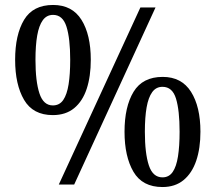

<svg xmlns="http://www.w3.org/2000/svg" viewBox="-20 -744 868 774"><path d="M217 0 546 -714H607L279 0ZM193 -280Q113 -280 77 -341.5Q41 -403 41 -503Q41 -604 77 -664Q113 -724 194 -724Q271 -724 308.5 -664Q346 -604 346 -503Q346 -436 329.5 -386Q313 -336 279 -308Q245 -280 193 -280ZM193 -319Q220 -319 235 -341Q250 -363 256.5 -404Q263 -445 263 -503Q263 -589 248 -636.5Q233 -684 194 -684Q168 -684 152.5 -662.5Q137 -641 130 -601Q123 -561 123 -503Q123 -416 139 -367.5Q155 -319 193 -319ZM635 10Q554 10 518 -51.5Q482 -113 482 -213Q482 -314 518.5 -374Q555 -434 636 -434Q712 -434 750 -374Q788 -314 788 -213Q788 -146 771 -96Q754 -46 720 -18Q686 10 635 10ZM635 -29Q661 -29 676 -50.5Q691 -72 697.5 -113.5Q704 -155 704 -213Q704 -299 689.5 -346.5Q675 -394 635 -394Q609 -394 593.5 -372.5Q578 -351 571 -311Q564 -271 564 -213Q564 -126 580 -77.5Q596 -29 635 -29Z"/></svg>

Font: Noto Serif Khmer SemiCondensed
Style: Regular
Weight: 400
Width: 4
Designer: Danh Hong and the Monotype Design Team
Foundry: Monotype Imaging Inc.
Version: Version 2.004